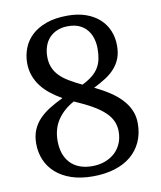

<svg xmlns="http://www.w3.org/2000/svg" viewBox="-83 -790 724 866"><g transform="rotate(-10 279.5 -357.0)"><path d="M45.9 -179.2Q45.9 -215.3 57.4 -242.4Q68.8 -269.5 89.4 -290.8Q109.9 -312 137.7 -329.1Q165.5 -346.2 198.2 -361.8Q169.9 -377.9 146 -396.7Q122.1 -415.5 105 -438Q87.9 -460.4 78.4 -487.1Q68.8 -513.7 68.8 -544.9Q68.8 -579.6 81.1 -611.8Q93.3 -644 119.1 -668.9Q145 -693.8 186.3 -709Q227.5 -724.1 285.2 -724.1Q332 -724.1 368.7 -711.2Q405.3 -698.2 430.4 -675.3Q455.6 -652.3 468.8 -620.8Q481.9 -589.4 481.9 -551.8Q481.9 -519 472.2 -494.1Q462.4 -469.2 444.8 -449.5Q427.2 -429.7 402.3 -413.8Q377.4 -397.9 347.2 -382.8Q384.3 -365.2 414.8 -345.2Q445.3 -325.2 467.3 -301.8Q489.3 -278.3 501.2 -251Q513.2 -223.6 513.2 -190.9Q513.2 -143.6 496.1 -106.2Q479 -68.8 447.8 -43Q416.5 -17.1 372.1 -3.7Q327.6 9.8 272.9 9.8Q216.8 9.8 174.3 -4.9Q131.8 -19.5 103.3 -45.2Q74.7 -70.8 60.3 -105.2Q45.9 -139.6 45.9 -179.2ZM277.8 -36.1Q310.5 -36.1 337.2 -46.1Q363.8 -56.2 382.6 -73.7Q401.4 -91.3 411.6 -115.7Q421.9 -140.1 421.9 -168.9Q421.9 -194.3 412.6 -216.1Q403.3 -237.8 382.3 -258.1Q361.3 -278.3 327.9 -297.6Q294.4 -316.9 246.1 -337.9Q198.7 -312.5 170.9 -272Q143.1 -231.4 143.1 -174.8Q143.1 -143.6 151.6 -118.2Q160.2 -92.8 177 -74.5Q193.8 -56.2 219.2 -46.1Q244.6 -36.1 277.8 -36.1ZM393.1 -554.2Q393.1 -577.1 387 -599.1Q380.9 -621.1 367.4 -638.4Q354 -655.8 332.3 -666.3Q310.5 -676.8 278.8 -676.8Q251 -676.8 229.2 -667.7Q207.5 -658.7 192.9 -642.8Q178.2 -627 170.7 -605Q163.1 -583 163.1 -557.1Q163.1 -530.3 171.6 -508.8Q180.2 -487.3 197 -469.7Q213.9 -452.1 239.3 -436.8Q264.6 -421.4 297.9 -405.8Q326.2 -419.9 344.5 -434.8Q362.8 -449.7 373.5 -467.5Q384.3 -485.4 388.7 -506.6Q393.1 -527.8 393.1 -554.2Z"/></g></svg>

Font: Fasthand
Style: Regular
Weight: 400
Designer: Danh Hong
Foundry: Danh Hong
Version: Version 1.01 May 24, 2012, initial release